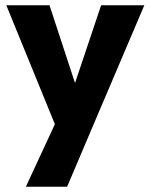

<svg xmlns="http://www.w3.org/2000/svg" viewBox="-20 -506 574 731"><path d="M203.5 2.5 4 -486H168.5L295.5 -98.5H235L365 -486H529.5L321.5 2.5ZM78.5 205 224.5 -110 321.5 2.5 235.5 205Z"/></svg>

Font: Outfit Thin
Style: Regular
Weight: 100
Designer: Rodrigo Fuenzalida
Foundry: fragTYPE
Version: Version 1.100;gftools[0.9.27]